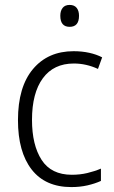

<svg xmlns="http://www.w3.org/2000/svg" viewBox="-20 -750 462 780"><path d="M270 10Q164 10 108.5 -61.5Q53 -133 53 -262Q53 -397 114 -469.5Q175 -542 279 -542Q313 -542 342.5 -535.5Q372 -529 395 -517L378 -470Q330 -492 280 -492Q198 -492 154 -432Q110 -372 110 -263Q110 -161 149 -100.5Q188 -40 272 -40Q305 -40 334.5 -47Q364 -54 390 -65V-15Q366 -4 335.5 3Q305 10 270 10ZM263 -730Q282 -730 291.5 -718Q301 -706 301 -686Q301 -641 263 -641Q225 -641 225 -686Q225 -706 234.5 -718Q244 -730 263 -730Z"/></svg>

Font: Noto Sans Khmer UI SemiCondensed Light
Style: Regular
Weight: 300
Width: 4
Designer: Danh Hong and the Monotype Design Team
Foundry: Monotype Imaging Inc.
Version: Version 2.002; ttfautohint (v1.8.4.7-5d5b)